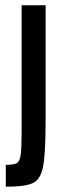

<svg xmlns="http://www.w3.org/2000/svg" viewBox="-20 -708 227 728"><path d="M62 -213V-688H153V-262Q153 -130 144 -79.5Q135 -29 106 -14.5Q77 0 2 0V-83Q33 -83 44 -89.5Q55 -96 58.5 -121Q62 -146 62 -213Z"/></svg>

Font: Saira Ultra Condensed SemiBold
Style: Regular
Weight: 600
Width: 1
Designer: Hector Gatti with collaboration of the Omnibus-Type team
Foundry: Omnibus-Type
Version: Version 1.001; ttfautohint (v1.8)